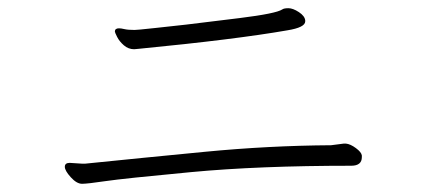

<svg xmlns="http://www.w3.org/2000/svg" viewBox="-20 -580 1040 468"><path d="M308 -507 322 -508Q330 -509 360.5 -512Q391 -515 433.5 -520Q476 -525 564.5 -536Q653 -547 668 -557Q672 -560 683 -560Q694 -560 708.5 -550.5Q723 -541 724 -530V-528Q724 -513 680 -506Q554 -484 318 -461L307 -460Q293 -460 282 -469.5Q271 -479 265.5 -490Q260 -501 260 -503Q260 -511 270 -511Q275 -511 283.5 -509Q292 -507 308 -507ZM787 -226 818 -230H823Q834 -229 847.5 -219Q861 -209 862 -201V-197Q862 -176 836 -176Q611 -176 446 -160.5Q281 -145 237 -138.5Q193 -132 180 -132Q167 -132 152.5 -148Q138 -164 138 -173.5Q138 -183 150 -183L181 -181H187Q324 -195 479.5 -210Q635 -225 787 -226Z"/></svg>

Font: LXGW WenKai Light
Style: Regular
Weight: 300
Designer: LXGW / Fontworks Inc.
Foundry: LXGW / Fontworks Inc.
Version: Version 1.501; October 10, 2024